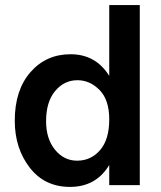

<svg xmlns="http://www.w3.org/2000/svg" viewBox="-20 -727 634 754"><path d="M161 -251Q161 -182 196 -139Q231 -96 283 -96Q337 -96 373 -137.5Q409 -179 409 -258Q409 -335 371 -373.5Q333 -412 284 -412Q232 -412 196.5 -369.5Q161 -327 161 -251ZM529 0H409V-79Q357 7 255 7Q155 7 96.5 -69Q38 -145 38 -253Q38 -373 99.5 -443.5Q161 -514 257 -514Q356 -514 409 -429V-707H529Z"/></svg>

Font: Hind Madurai SemiBold
Style: Regular
Weight: 600
Designer: Jyotish Sonowal
Foundry: Indian Type Foundry
Version: Version 1.001;PS 1.0;hotconv 1.0.86;makeotf.lib2.5.63406; tt